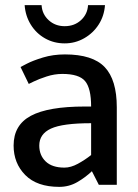

<svg xmlns="http://www.w3.org/2000/svg" viewBox="-20 -720 536 748"><path d="M133 -153Q133 -115 158 -91Q183 -67 231 -67Q256 -67 283.5 -82Q311 -97 335 -116V-240Q224 -240 178.5 -219Q133 -198 133 -153ZM211 8Q124 8 78.5 -38Q33 -84 33 -153Q33 -233 100.5 -269Q168 -305 310 -305H335Q335 -376 311.5 -404Q288 -432 223 -432Q192 -432 161.5 -422Q131 -412 111.5 -402.5Q92 -393 92 -393L60 -459Q60 -459 84 -471.5Q108 -484 147.5 -496Q187 -508 233 -508Q341 -508 388 -458.5Q435 -409 435 -302V0H365L338 -53Q313 -29 281 -10.5Q249 8 211 8ZM142 -700Q144 -665 169.5 -641.5Q195 -618 232 -618Q270 -618 295.5 -641.5Q321 -665 323 -700H389Q386 -658 364.5 -624.5Q343 -591 308 -571Q273 -551 232 -551Q190 -551 155.5 -570.5Q121 -590 100 -624Q79 -658 76 -700Z"/></svg>

Font: Epunda Sans Medium
Style: Regular
Weight: 500
Designer: Simon Atzbach
Foundry: typofactur
Version: Version 2.204; ttfautohint (v1.8.4.7-5d5b)